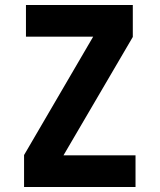

<svg xmlns="http://www.w3.org/2000/svg" viewBox="-20 -750 640 770"><path d="M76.5 0V-128.2L353.7 -603H84.1V-730H512.6V-601.8L234.6 -127H523.5V0Z"/></svg>

Font: JetBrains Mono
Style: Regular
Weight: 400
Monospace: yes
Designer: Philipp Nurullin, Konstantin Bulenkov
Foundry: JetBrains
Version: Version 2.305